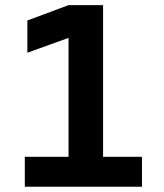

<svg xmlns="http://www.w3.org/2000/svg" viewBox="-20 -713 626 733"><path d="M74.7 0V-114.3H241.7V-568.4L84.5 -511.7V-634.8L241.7 -693.4H373.5V-114.3H522V0Z"/></svg>

Font: Caskaydia Cove
Style: Bold
Weight: 700
Monospace: yes
Designer: Aaron Bell
Foundry: Saja Typeworks
Version: Version 4.300; ttfautohint (v1.8.3)